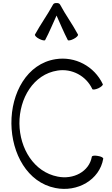

<svg xmlns="http://www.w3.org/2000/svg" viewBox="-20 -1202 730 1246"><path d="M273 -942C301 -994 322 -1048 347 -1101C371 -1048 393 -994 420 -942C423 -937 441 -940 459 -950C477 -959 489 -972 486 -978C451 -1044 405 -1106 370 -1172C366 -1180 356 -1183 347 -1182C337 -1183 328 -1180 324 -1172C288 -1106 243 -1044 207 -978C204 -972 216 -959 234 -950C253 -940 270 -937 273 -942ZM647 -656C592 -772 468 -838 341 -818C155 -789 52 -598 54 -400C56 -206 157 -18 339 18C482 47 626 -34 650 -172C651 -179 636 -187 615 -190C595 -194 578 -192 576 -185C559 -88 456 -35 354 -56C200 -86 108 -238 106 -400C105 -564 197 -720 353 -744C446 -759 539 -710 579 -624C582 -618 600 -621 618 -629C637 -638 650 -650 647 -656Z"/></svg>

Font: Nupuram Light
Style: Regular
Weight: 300
Designer: Santhosh Thottingal (santhosh.thottingal@gmail.com)
Foundry: SMC
Version: Version 1.000